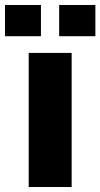

<svg xmlns="http://www.w3.org/2000/svg" viewBox="-66 -749 402 769"><path d="M49 0V-537H221V0ZM-46 -604V-729H98V-604ZM171 -604V-729H316V-604Z"/></svg>

Font: Hubot Sans SemiExpanded
Style: Bold
Weight: 700
Width: 6
Designer: Deni Anggara
Foundry: GitHub, Inc., Subsidiary of Microsoft Corporation
Version: Version 2.000